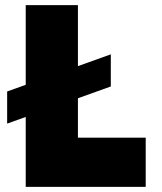

<svg xmlns="http://www.w3.org/2000/svg" viewBox="-20 -727 630 747"><path d="M80.1 -272 7.8 -246.1V-371.1L80.1 -397V-707H283.2V-469.7L411.1 -515.6V-390.6L283.2 -344.7V-191.4H546.9V0H80.1Z"/></svg>

Font: Wanted Sans ExtraBlack
Style: Regular
Weight: 900
Designer: Original Design by Kil Hyung-jin and Kang Hanbin, Wanted Lab, Inc; Hangeul from Source Han Sans by Jang Soo-young and Ka
Foundry: Wanted Lab, Inc.
Version: Version 1.001